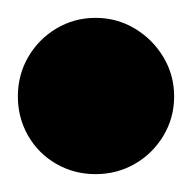

<svg xmlns="http://www.w3.org/2000/svg" viewBox="-57 -588 215 215"><path d="M-37 -480Q-37 -456 -25.5 -436Q-14 -416 6 -404.5Q26 -393 50 -393Q74 -393 94 -404.5Q114 -416 126 -436Q138 -456 138 -480Q138 -504 126 -524Q114 -544 94 -556Q74 -568 50 -568Q26 -568 6 -556Q-14 -544 -25.5 -524Q-37 -504 -37 -480Z"/></svg>

Font: Linefont
Style: Bold
Weight: 700
Monospace: yes
Version: Version 3.002;gftools[0.9.33]